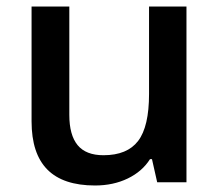

<svg xmlns="http://www.w3.org/2000/svg" viewBox="-20 -560 675 590"><path d="M553 -540H438V-271Q438 -171 404.5 -127Q371 -83 298 -83Q244 -83 218.5 -114Q193 -145 193 -207V-540H77V-187Q77 -88 125.5 -39Q174 10 272 10Q328 10 372.5 -11.5Q417 -33 441 -71H447L463 0H553Z"/></svg>

Font: OpenSansMMV
Style: Semibold
Weight: 600
Designer: Steve Matteson
Foundry: Ascender Corporation
Version: Version 6.000